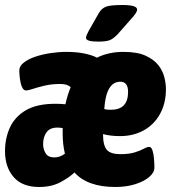

<svg xmlns="http://www.w3.org/2000/svg" viewBox="-24 -738 694 766"><path d="M132 8Q65 8 30.5 -31.5Q-4 -71 -4 -135Q-4 -186 15.5 -229Q35 -272 79 -298Q123 -324 198 -324Q207 -324 217 -323.5Q227 -323 237 -322Q245 -359 258 -390Q245 -403 217 -403Q183 -403 155 -396.5Q127 -390 107.5 -383.5Q88 -377 80 -377Q70 -377 64 -390.5Q58 -404 55.5 -423Q53 -442 53 -457Q53 -474 70.5 -488Q88 -502 116 -511.5Q144 -521 177 -526Q210 -531 241 -531Q280 -531 310.5 -525Q341 -519 363 -508Q409 -531 469 -531Q524 -531 557.5 -515.5Q591 -500 608.5 -477Q626 -454 632 -428.5Q638 -403 638 -383Q638 -326 614.5 -283.5Q591 -241 549.5 -218Q508 -195 455 -195Q436 -195 419 -197Q402 -199 387 -203Q387 -158 402 -140.5Q417 -123 456 -123Q491 -123 513.5 -130Q536 -137 549.5 -144.5Q563 -152 571 -152Q580 -152 584.5 -137.5Q589 -123 590.5 -103.5Q592 -84 592 -69Q592 -50 572 -32.5Q552 -15 516.5 -3.5Q481 8 436 8Q325 8 273 -50Q254 -31 218 -11.5Q182 8 132 8ZM418 -300Q487 -300 487 -371Q487 -412 456 -412Q399 -412 392 -303Q399 -301 405.5 -300.5Q412 -300 418 -300ZM148 -163Q148 -143 158 -126.5Q168 -110 192 -110Q216 -110 235 -125Q226 -161 226 -206Q226 -217 226 -227Q215 -229 205 -229Q175 -229 161.5 -210Q148 -191 148 -163ZM367 -572Q319 -572 319 -587Q319 -595 330 -615L371 -687Q382 -705 399.5 -711.5Q417 -718 465 -718Q523 -718 523 -700Q523 -693 516.5 -683.5Q510 -674 497 -660L446 -602Q429 -584 414.5 -578Q400 -572 367 -572Z"/></svg>

Font: Asap Condensed Condensed ExtraBold
Style: Italic
Weight: 800
Width: 3
Italic angle: -6°
Designer: Pablo Cosgaya
Foundry: Omnibus-Type
Version: Version 3.001; ttfautohint (v1.8.4.7-5d5b)